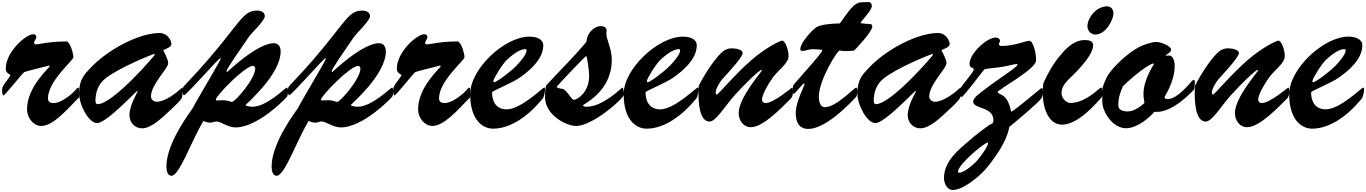

<svg xmlns="http://www.w3.org/2000/svg" viewBox="-20 -1197 13284 1867"><path d="M738.8 -345.2C732.4 -345.2 722.7 -331.1 713.9 -320.8C696.8 -300.8 587.4 -194.8 498 -194.8C470.2 -194.8 446.3 -207.5 446.3 -240.2C446.3 -409.2 693.8 -610.4 693.8 -640.1C693.8 -679.2 660.6 -793.9 626 -793.9C457.5 -793.9 361.3 -765.6 326.7 -765.6C316.4 -765.6 311.5 -772 311.5 -778.8C311.5 -801.3 333 -815.9 333 -837.4C333 -855.5 320.8 -864.3 303.2 -864.3C233.9 -864.3 36.1 -694.8 36.1 -529.8C36.1 -478.5 80.1 -478.5 80.1 -466.3C80.1 -449.7 32.7 -403.3 9.8 -358.9C1 -342.3 0 -328.6 0 -312C0 -303.7 3.9 -269 13.2 -269C27.8 -269 189.9 -476.1 215.8 -496.1C222.7 -501 452.6 -559.1 455.6 -559.1C459 -559.1 462.9 -557.1 462.9 -552.7C462.9 -539.1 242.7 -355.5 242.7 -133.3C242.7 -50.3 306.6 27.8 381.3 27.8C496.6 27.8 633.8 -133.8 727.5 -229C736.3 -238.3 749 -249 749 -254.9C749 -269 748 -307.1 748 -328.6C748 -338.4 744.1 -345.2 738.8 -345.2Z M1485.4 -665.5C1485.4 -657.2 1078.6 -184.1 928.7 -184.1C913.6 -184.1 908.2 -201.2 908.2 -217.3C908.7 -293.5 931.2 -375.5 1002.9 -432.6C1138.7 -541 1467.8 -671.9 1478.5 -671.9C1482.9 -671.9 1485.4 -669.9 1485.4 -665.5ZM1360.4 50.8C1454.6 50.8 1557.6 -53.2 1648.4 -137.7C1697.8 -183.6 1738.3 -224.1 1747.6 -244.6C1753.4 -257.3 1757.3 -299.8 1757.3 -325.2C1757.3 -337.4 1756.3 -345.7 1754.4 -345.7C1750 -345.7 1742.7 -337.9 1741.2 -336.9C1693.4 -291.5 1583 -207.5 1503.9 -207.5C1473.6 -207.5 1448.2 -229 1448.2 -260.7C1448.7 -377 1615.2 -529.8 1615.2 -581.5C1615.2 -622.1 1581.5 -677.2 1566.9 -709C1588.9 -720.7 1647 -737.8 1647 -769C1647 -797.4 1613.3 -876 1532.7 -876C1324.7 -876 1014.2 -706.1 852.5 -528.3C809.1 -481 749 -428.2 749 -291.5C749 -174.8 843.8 0 923.8 0C1016.6 0 1305.2 -312.5 1314 -312.5C1317.4 -312.5 1318.8 -311 1318.8 -309.1C1318.8 -301.8 1238.8 -176.8 1238.8 -77.6C1238.8 -2.4 1294.9 50.8 1360.4 50.8Z M2155.8 -222.2C2121.1 -222.2 2090.8 -219.7 2084.5 -219.7C2081.1 -219.7 2078.6 -225.6 2078.6 -228C2078.6 -265.6 2362.8 -556.6 2439.5 -556.6C2451.2 -556.6 2461.9 -544.9 2461.9 -530.3C2460.9 -429.7 2266.1 -206.1 2235.8 -206.1C2224.1 -206.1 2192.4 -222.2 2155.8 -222.2ZM2555.2 -1040.5C2555.2 -1077.1 2517.6 -1094.2 2482.4 -1094.2C2341.3 -1094.2 2325.2 -988.8 1996.1 -608.9C1864.3 -456.5 1773.9 -369.1 1765.1 -355C1758.3 -344.2 1756.8 -330.6 1756.8 -310.1C1756.8 -295.4 1759.3 -270.5 1770 -270.5C1790.5 -270.5 2105.5 -630.4 2121.1 -630.4C2123 -630.4 2125.5 -628.4 2125.5 -627C2125.5 -606.4 1899.4 -235.4 1852.5 -143.1C1843.8 -126 1598.1 185.5 1598.1 421.9C1598.1 461.9 1608.4 512.2 1647 512.2C1725.1 512.2 1836.4 183.6 1957.5 -21C1981 -11.2 1996.1 -4.4 2022.9 -4.4C2045.9 -4.4 2069.8 -16.1 2085 -16.1C2126.5 -16.1 2194.8 42 2271 42C2488.8 42 2763.2 -243.7 2771.5 -257.8C2777.8 -267.6 2780.3 -288.6 2780.3 -304.2C2780.3 -317.4 2780.3 -345.2 2768.1 -345.2C2756.8 -345.2 2572.3 -159.2 2438 -159.2C2421.9 -159.2 2368.7 -163.1 2368.7 -175.8C2368.7 -184.6 2709 -466.3 2709 -698.2C2709 -749 2682.1 -776.9 2642.1 -776.9C2480.5 -776.9 2189.9 -496.6 2188.5 -496.6C2184.1 -496.6 2182.6 -498.5 2182.6 -503.4C2182.6 -526.9 2311 -709.5 2398.9 -837.4C2426.8 -878.4 2555.2 -995.1 2555.2 -1040.5Z M3178.7 -222.2C3144 -222.2 3113.8 -219.7 3107.4 -219.7C3104 -219.7 3101.6 -225.6 3101.6 -228C3101.6 -265.6 3385.7 -556.6 3462.4 -556.6C3474.1 -556.6 3484.9 -544.9 3484.9 -530.3C3483.9 -429.7 3289.1 -206.1 3258.8 -206.1C3247.1 -206.1 3215.3 -222.2 3178.7 -222.2ZM3578.1 -1040.5C3578.1 -1077.1 3540.5 -1094.2 3505.4 -1094.2C3364.3 -1094.2 3348.1 -988.8 3019 -608.9C2887.2 -456.5 2796.9 -369.1 2788.1 -355C2781.2 -344.2 2779.8 -330.6 2779.8 -310.1C2779.8 -295.4 2782.2 -270.5 2793 -270.5C2813.5 -270.5 3128.4 -630.4 3144 -630.4C3146 -630.4 3148.4 -628.4 3148.4 -627C3148.4 -606.4 2922.4 -235.4 2875.5 -143.1C2866.7 -126 2621.1 185.5 2621.1 421.9C2621.1 461.9 2631.3 512.2 2669.9 512.2C2748 512.2 2859.4 183.6 2980.5 -21C3003.9 -11.2 3019 -4.4 3045.9 -4.4C3068.8 -4.4 3092.8 -16.1 3107.9 -16.1C3149.4 -16.1 3217.8 42 3293.9 42C3511.7 42 3786.1 -243.7 3794.4 -257.8C3800.8 -267.6 3803.2 -288.6 3803.2 -304.2C3803.2 -317.4 3803.2 -345.2 3791 -345.2C3779.8 -345.2 3595.2 -159.2 3460.9 -159.2C3444.8 -159.2 3391.6 -163.1 3391.6 -175.8C3391.6 -184.6 3731.9 -466.3 3731.9 -698.2C3731.9 -749 3705.1 -776.9 3665 -776.9C3503.4 -776.9 3212.9 -496.6 3211.4 -496.6C3207 -496.6 3205.6 -498.5 3205.6 -503.4C3205.6 -526.9 3334 -709.5 3421.9 -837.4C3449.7 -878.4 3578.1 -995.1 3578.1 -1040.5Z M4541.5 -345.2C4535.2 -345.2 4525.4 -331.1 4516.6 -320.8C4499.5 -300.8 4390.1 -194.8 4300.8 -194.8C4272.9 -194.8 4249 -207.5 4249 -240.2C4249 -409.2 4496.6 -610.4 4496.6 -640.1C4496.6 -679.2 4463.4 -793.9 4428.7 -793.9C4260.3 -793.9 4164.1 -765.6 4129.4 -765.6C4119.1 -765.6 4114.3 -772 4114.3 -778.8C4114.3 -801.3 4135.7 -815.9 4135.7 -837.4C4135.7 -855.5 4123.5 -864.3 4106 -864.3C4036.6 -864.3 3838.9 -694.8 3838.9 -529.8C3838.9 -478.5 3882.8 -478.5 3882.8 -466.3C3882.8 -449.7 3835.4 -403.3 3812.5 -358.9C3803.7 -342.3 3802.7 -328.6 3802.7 -312C3802.7 -303.7 3806.6 -269 3815.9 -269C3830.6 -269 3992.7 -476.1 4018.6 -496.1C4025.4 -501 4255.4 -559.1 4258.3 -559.1C4261.7 -559.1 4265.6 -557.1 4265.6 -552.7C4265.6 -539.1 4045.4 -355.5 4045.4 -133.3C4045.4 -50.3 4109.4 27.8 4184.1 27.8C4299.3 27.8 4436.5 -133.8 4530.3 -229C4539.1 -238.3 4551.8 -249 4551.8 -254.9C4551.8 -269 4550.8 -307.1 4550.8 -328.6C4550.8 -338.4 4546.9 -345.2 4541.5 -345.2Z M4783.7 -397.5C4778.8 -397.5 4777.8 -404.3 4777.8 -409.2C4777.8 -433.1 4867.7 -578.1 4910.6 -616.7C4950.7 -652.8 5026.9 -719.2 5087.4 -719.2C5097.2 -719.2 5100.6 -714.4 5100.6 -705.1C5100.6 -668.5 5039.1 -596.2 5000 -556.2C4948.7 -504.4 4812 -397.5 4783.7 -397.5ZM4551.8 -282.2C4551.8 -27.8 4675.8 54.2 4773.9 54.2C4961.9 54.2 5126.5 -94.7 5190.9 -164.1C5212.9 -187.5 5259.8 -239.3 5262.2 -244.6C5273.4 -276.4 5279.8 -300.3 5279.8 -330.1C5279.8 -339.4 5277.3 -345.2 5270.5 -345.2C5256.8 -345.2 5045.9 -133.8 4907.2 -133.8C4808.6 -133.8 4764.6 -204.6 4764.6 -298.8C4764.6 -313.5 4954.6 -386.2 5035.6 -443.4C5122.1 -504.4 5262.7 -618.2 5262.7 -755.4C5262.7 -817.9 5195.8 -840.8 5127.4 -840.8C4885.7 -840.8 4551.8 -525.9 4551.8 -282.2Z M5559.6 -226.1C5536.1 -226.1 5485.4 -334 5443.8 -334C5429.7 -334 5392.6 -344.2 5392.6 -351.6C5392.6 -358.4 5669.9 -651.9 5681.2 -651.9C5686.5 -651.9 5708.5 -527.3 5708.5 -454.1C5708 -300.3 5593.8 -226.1 5559.6 -226.1ZM5279.8 -253.4C5279.8 -78.1 5485.4 27.8 5582.5 27.8C5742.7 27.8 6044.9 -237.8 6044.9 -274.9C6044.9 -302.7 6042.5 -345.2 6032.7 -345.2C6022.5 -345.2 5848.1 -158.7 5681.2 -158.7C5664.1 -158.7 5648.4 -166.5 5648.4 -171.9C5648.4 -184.6 5928.7 -301.8 5928.7 -613.8C5928.7 -681.6 5911.6 -734.4 5894.5 -788.6C5883.8 -821.8 5876 -842.3 5876 -877C5876 -885.7 5878.9 -890.1 5878.9 -898.4C5878.9 -926.3 5856.4 -942.9 5824.7 -942.9C5748 -942.9 5698.7 -868.7 5688.5 -826.7C5685.1 -811 5685.5 -794.4 5677.2 -784.2C5552.2 -635.3 5442.9 -531.2 5293.9 -369.6C5282.7 -357.4 5279.8 -289.6 5279.8 -253.4Z M6276.4 -397.5C6271.5 -397.5 6270.5 -404.3 6270.5 -409.2C6270.5 -433.1 6360.4 -578.1 6403.3 -616.7C6443.4 -652.8 6519.5 -719.2 6580.1 -719.2C6589.8 -719.2 6593.3 -714.4 6593.3 -705.1C6593.3 -668.5 6531.7 -596.2 6492.7 -556.2C6441.4 -504.4 6304.7 -397.5 6276.4 -397.5ZM6044.4 -282.2C6044.4 -27.8 6168.5 54.2 6266.6 54.2C6454.6 54.2 6619.1 -94.7 6683.6 -164.1C6705.6 -187.5 6752.4 -239.3 6754.9 -244.6C6766.1 -276.4 6772.5 -300.3 6772.5 -330.1C6772.5 -339.4 6770 -345.2 6763.2 -345.2C6749.5 -345.2 6538.6 -133.8 6399.9 -133.8C6301.3 -133.8 6257.3 -204.6 6257.3 -298.8C6257.3 -313.5 6447.3 -386.2 6528.3 -443.4C6614.7 -504.4 6755.4 -618.2 6755.4 -755.4C6755.4 -817.9 6688.5 -840.8 6620.1 -840.8C6378.4 -840.8 6044.4 -525.9 6044.4 -282.2Z M7163.1 -98.1C7163.1 -23.9 7210.9 40 7280.3 40C7404.3 40 7584.5 -154.8 7671.4 -240.2C7685.5 -254.4 7691.4 -281.2 7691.4 -310.5C7691.4 -319.8 7690.4 -345.2 7681.2 -345.2C7677.7 -345.2 7503.9 -195.3 7426.8 -195.3C7395 -195.3 7389.6 -214.4 7389.6 -230C7389.6 -273.9 7446.3 -377 7498.5 -447.8C7550.8 -518.6 7647.9 -581.5 7647.9 -651.9C7647.9 -717.8 7613.3 -802.2 7585.9 -802.2C7573.7 -802.2 7444.3 -748.5 7286.1 -612.3C7128.9 -476.1 6963.4 -276.9 6950.2 -276.9C6942.9 -276.9 6939 -289.6 6939 -298.8C6939 -334 6984.9 -406.7 7002 -425.3C7047.9 -476.6 7202.1 -639.2 7202.1 -681.6C7202.1 -712.9 7140.1 -727.1 7094.7 -727.1C7032.2 -727.1 6994.6 -686.5 6965.3 -653.3C6875 -552.7 6778.3 -376.5 6773.9 -359.4C6772.5 -354 6772.5 -290 6772.5 -280.3C6772.5 -207.5 6779.3 -15.1 6879.4 -15.1C6942.4 -15.1 7030.3 -168 7127.4 -274.9C7219.7 -377 7362.3 -517.1 7385.3 -517.1C7386.7 -517.1 7389.2 -515.1 7389.2 -513.2C7389.2 -502 7163.1 -249 7163.1 -98.1Z M7697.8 -282.2C7706.5 -282.2 7784.2 -386.2 7801.3 -386.2C7803.7 -386.2 7803.7 -382.8 7803.7 -379.4C7803.7 -363.8 7717.8 -208 7717.8 -98.1C7717.8 -21.5 7742.2 56.6 7839.4 56.6C8000.5 56.6 8213.9 -157.2 8306.2 -256.3C8310.1 -260.7 8316.4 -286.1 8316.4 -307.6C8316.4 -325.2 8314.9 -345.2 8304.7 -345.2C8286.6 -345.2 8112.8 -154.3 8000 -154.3C7955.6 -154.3 7942.4 -212.4 7942.4 -256.8C7942.9 -422.9 8124.5 -705.6 8143.1 -705.6C8147 -705.6 8173.3 -700.2 8212.9 -700.2C8236.8 -700.2 8282.2 -703.6 8285.6 -706.1C8294.9 -713.9 8462.4 -887.2 8462.4 -939.9C8462.4 -960.9 8448.7 -964.4 8423.3 -964.4C8393.6 -964.4 8376.5 -969.2 8347.2 -972.2C8354 -995.1 8458 -1094.7 8458 -1138.7C8458 -1155.8 8447.8 -1176.8 8428.7 -1176.8C8391.1 -1176.8 8345.7 -1174.8 8331.5 -1171.4C8321.3 -1168.5 8290.5 -1149.9 8284.2 -1144C8209 -1073.2 8153.8 -968.8 8143.1 -968.8C8054.2 -968.8 7953.1 -955.6 7917.5 -931.6C7867.7 -897.9 7762.2 -776.9 7762.2 -719.7C7762.2 -702.6 7771 -702.1 7782.2 -702.1C7819.8 -702.1 7835.9 -718.8 7891.1 -718.8C7921.9 -718.8 7966.8 -712.9 7969.2 -712.9C7971.7 -712.9 7976.1 -709.5 7976.1 -707C7976.1 -683.1 7804.2 -500 7698.2 -373.5C7691.9 -365.7 7690.4 -358.4 7690.4 -349.6C7690.4 -344.2 7690.9 -338.4 7690.9 -331.5C7690.9 -316.9 7691.4 -282.2 7697.8 -282.2Z M9053.2 -665.5C9053.2 -657.2 8646.5 -184.1 8496.6 -184.1C8481.4 -184.1 8476.1 -201.2 8476.1 -217.3C8476.6 -293.5 8499 -375.5 8570.8 -432.6C8706.5 -541 9035.6 -671.9 9046.4 -671.9C9050.8 -671.9 9053.2 -669.9 9053.2 -665.5ZM8928.2 50.8C9022.5 50.8 9125.5 -53.2 9216.3 -137.7C9265.6 -183.6 9306.2 -224.1 9315.4 -244.6C9321.3 -257.3 9325.2 -299.8 9325.2 -325.2C9325.2 -337.4 9324.2 -345.7 9322.3 -345.7C9317.9 -345.7 9310.5 -337.9 9309.1 -336.9C9261.2 -291.5 9150.9 -207.5 9071.8 -207.5C9041.5 -207.5 9016.1 -229 9016.1 -260.7C9016.6 -377 9183.1 -529.8 9183.1 -581.5C9183.1 -622.1 9149.4 -677.2 9134.8 -709C9156.7 -720.7 9214.8 -737.8 9214.8 -769C9214.8 -797.4 9181.2 -876 9100.6 -876C8892.6 -876 8582 -706.1 8420.4 -528.3C8377 -481 8316.9 -428.2 8316.9 -291.5C8316.9 -174.8 8411.6 0 8491.7 0C8584.5 0 8873 -312.5 8881.8 -312.5C8885.3 -312.5 8886.7 -311 8886.7 -309.1C8886.7 -301.8 8806.6 -176.8 8806.6 -77.6C8806.6 -2.4 8862.8 50.8 8928.2 50.8Z M9307.1 482.9C9299.8 482.9 9295.4 478 9295.4 471.7C9295.4 403.3 9551.8 189.9 9583 189.9C9586.4 189.9 9587.9 190.4 9587.9 195.3C9587.9 230.5 9498.5 347.7 9473.1 374C9422.9 424.8 9346.2 482.9 9307.1 482.9ZM10110.4 -342.3C10101.6 -342.3 9837.9 -111.8 9812.5 -111.8C9807.6 -111.8 9799.8 -223.6 9730.5 -269C9716.8 -277.8 9680.7 -292 9680.7 -300.8C9680.7 -326.2 10055.2 -522.5 10055.2 -610.8C10055.2 -685.5 10025.4 -800.3 9989.7 -800.3C9952.1 -800.3 9845.2 -750 9716.8 -750C9707 -750 9693.4 -756.8 9693.4 -766.6C9693.4 -778.3 9704.1 -788.1 9704.1 -801.8C9704.1 -818.4 9685.5 -832 9662.6 -832C9575.2 -832 9407.7 -677.2 9407.7 -574.7C9407.7 -533.2 9449.2 -540.5 9449.2 -522.9C9449.2 -496.1 9331.1 -365.7 9324.7 -345.2C9320.8 -331.5 9319.8 -293 9319.8 -270.5C9319.8 -261.7 9320.8 -254.4 9330.6 -254.4C9350.6 -254.4 9540 -513.7 9554.2 -523.9C9560.5 -528.8 9658.7 -536.6 9724.6 -546.9C9781.2 -555.7 9843.3 -574.7 9868.2 -574.7C9872.1 -574.7 9874.5 -570.8 9874.5 -568.4C9874.5 -545.4 9687 -428.7 9565.9 -335C9513.2 -294.4 9443.4 -249.5 9443.4 -209C9443.4 -134.3 9640.1 -164.1 9640.1 -26.9C9640.1 -13.2 9632.8 4.9 9626.5 4.9C9607.9 5.9 9457 123 9396.5 177.2C9321.8 244.1 9159.2 361.8 9159.2 533.2C9159.2 589.8 9191.4 650.4 9244.1 650.4C9346.2 650.4 9511.2 516.6 9586.9 420.9C9663.6 323.7 9772.5 172.4 9793.9 38.6C9862.3 -20.5 9960 -97.7 10058.6 -190.9C10092.3 -222.7 10120.6 -244.6 10120.6 -291C10120.6 -307.1 10120.1 -342.3 10110.4 -342.3Z M10554.2 -940.4C10554.2 -897.9 10588.4 -861.3 10631.3 -861.3C10735.8 -861.3 10807.1 -1009.3 10807.1 -1065.4C10807.1 -1107.9 10781.7 -1135.3 10745.1 -1135.3C10641.1 -1135.3 10554.2 -1025.4 10554.2 -940.4ZM10119.6 -291C10119.6 -140.6 10178.7 15.1 10306.6 15.1C10427.7 15.1 10566.4 -106 10684.1 -241.7C10688.5 -247.6 10693.4 -250.5 10695.8 -256.3C10697.3 -260.3 10698.7 -278.8 10698.7 -297.9C10698.7 -320.8 10696.3 -345.2 10688 -345.2C10685.1 -345.2 10681.6 -343.3 10678.7 -341.3C10634.8 -306.2 10517.1 -195.8 10390.1 -195.8C10344.2 -195.8 10302.2 -245.1 10302.2 -292.5C10302.2 -339.8 10328.1 -381.3 10366.7 -420.9C10390.1 -444.8 10609.9 -640.6 10609.9 -758.3C10609.9 -800.3 10564.9 -807.6 10526.9 -807.6C10411.6 -807.6 10324.7 -699.7 10295.4 -665C10224.6 -582.5 10181.6 -506.8 10128.9 -395.5C10122.6 -381.3 10119.6 -328.1 10119.6 -291Z M10944.8 -113.3C10899.9 -113.3 10854.5 -128.4 10854.5 -169.9C10855 -254.4 10873 -294.9 10898.9 -357.9C10996.6 -455.1 11155.3 -579.6 11198.2 -579.6C11199.2 -579.6 11199.2 -574.2 11199.2 -570.8C11199.2 -568.8 11099.1 -423.3 11099.1 -285.6C11099.1 -250.5 11105 -218.3 11108.4 -195.3C11089.8 -177.7 11016.1 -113.3 10944.8 -113.3ZM10702.1 -172.9C10718.3 -87.4 10806.2 49.8 10930.7 49.8C11041.5 49.8 11167.5 -62 11204.1 -109.9C11210.9 -109.4 11220.2 -108.9 11227.5 -108.9C11383.3 -108.9 11547.9 -282.2 11585.9 -320.8C11596.2 -331.1 11598.6 -382.8 11598.6 -406.2C11598.6 -413.1 11594.2 -420.4 11589.4 -420.4C11582.5 -420.4 11573.7 -412.6 11569.3 -408.2C11545.9 -382.3 11427.2 -233.9 11336.4 -233.9C11319.3 -233.9 11304.7 -235.8 11304.7 -254.4C11304.7 -261.7 11402.3 -400.4 11402.3 -555.2C11402.3 -615.7 11380.9 -657.2 11348.6 -657.2C11339.4 -657.2 11326.2 -656.2 11320.3 -656.2C11316.9 -656.2 11314 -657.2 11314 -659.2C11314 -661.6 11368.2 -687 11368.2 -713.9C11368.2 -749 11270 -789.1 11223.1 -789.1C11181.6 -789.1 11096.2 -760.7 11054.7 -738.8C10937.5 -676.3 10815.4 -552.7 10767.1 -485.8C10730 -434.6 10708.5 -367.2 10700.2 -340.3C10699.7 -339.4 10698.2 -304.2 10698.2 -265.6C10698.2 -228.5 10698.7 -189 10702.1 -172.9Z M11988.3 -98.1C11988.3 -23.9 12036.1 40 12105.5 40C12229.5 40 12409.7 -154.8 12496.6 -240.2C12510.7 -254.4 12516.6 -281.2 12516.6 -310.5C12516.6 -319.8 12515.6 -345.2 12506.3 -345.2C12502.9 -345.2 12329.1 -195.3 12252 -195.3C12220.2 -195.3 12214.8 -214.4 12214.8 -230C12214.8 -273.9 12271.5 -377 12323.7 -447.8C12376 -518.6 12473.1 -581.5 12473.1 -651.9C12473.1 -717.8 12438.5 -802.2 12411.1 -802.2C12398.9 -802.2 12269.5 -748.5 12111.3 -612.3C11954.1 -476.1 11788.6 -276.9 11775.4 -276.9C11768.1 -276.9 11764.2 -289.6 11764.2 -298.8C11764.2 -334 11810.1 -406.7 11827.1 -425.3C11873 -476.6 12027.3 -639.2 12027.3 -681.6C12027.3 -712.9 11965.3 -727.1 11919.9 -727.1C11857.4 -727.1 11819.8 -686.5 11790.5 -653.3C11700.2 -552.7 11603.5 -376.5 11599.1 -359.4C11597.7 -354 11597.7 -290 11597.7 -280.3C11597.7 -207.5 11604.5 -15.1 11704.6 -15.1C11767.6 -15.1 11855.5 -168 11952.6 -274.9C12044.9 -377 12187.5 -517.1 12210.4 -517.1C12211.9 -517.1 12214.4 -515.1 12214.4 -513.2C12214.4 -502 11988.3 -249 11988.3 -98.1Z M12748 -397.5C12743.2 -397.5 12742.2 -404.3 12742.2 -409.2C12742.2 -433.1 12832 -578.1 12875 -616.7C12915 -652.8 12991.2 -719.2 13051.8 -719.2C13061.5 -719.2 13064.9 -714.4 13064.9 -705.1C13064.9 -668.5 13003.4 -596.2 12964.4 -556.2C12913.1 -504.4 12776.4 -397.5 12748 -397.5ZM12516.1 -282.2C12516.1 -27.8 12640.1 54.2 12738.3 54.2C12926.3 54.2 13090.8 -94.7 13155.3 -164.1C13177.2 -187.5 13224.1 -239.3 13226.6 -244.6C13237.8 -276.4 13244.1 -300.3 13244.1 -330.1C13244.1 -339.4 13241.7 -345.2 13234.9 -345.2C13221.2 -345.2 13010.3 -133.8 12871.6 -133.8C12772.9 -133.8 12729 -204.6 12729 -298.8C12729 -313.5 12918.9 -386.2 13000 -443.4C13086.4 -504.4 13227.1 -618.2 13227.1 -755.4C13227.1 -817.9 13160.2 -840.8 13091.8 -840.8C12850.1 -840.8 12516.1 -525.9 12516.1 -282.2Z"/></svg>

Font: Bodega Script
Style: Medium
Weight: 500
Italic angle: 39.7°
Version: Version 001.000